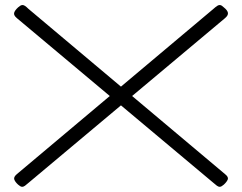

<svg xmlns="http://www.w3.org/2000/svg" viewBox="-20 -712 950 754"><path d="M859 13Q850 21 844 21.5Q838 22 832 17.5Q826 13 818 6L46 -641Q33 -652 35.5 -661.5Q38 -671 51 -683Q60 -691 66 -692Q72 -693 78 -689Q84 -685 92 -677L864 -28Q878 -17 874.5 -7.5Q871 2 859 13ZM51 13Q39 2 36 -7.5Q33 -17 46 -28L818 -677Q827 -685 833 -689Q839 -693 845 -692Q851 -691 859 -683Q873 -672 875 -662Q877 -652 864 -641L92 6Q84 13 78 17.5Q72 22 66 21.5Q60 21 51 13Z"/></svg>

Font: Fredoka Expanded Light
Style: Regular
Weight: 300
Width: 7
Designer: Ben Nathan
Foundry: Milena B. Brandão, Ben Nathan
Version: Version 2.001